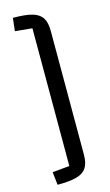

<svg xmlns="http://www.w3.org/2000/svg" viewBox="-125 -763 517 901"><g transform="rotate(-15 133.5 -312.5)"><path d="M193 -12Q193 29 178.5 51.5Q164 74 131 83.5Q98 93 37 93L30 30L113 22V-647L30 -655L37 -718Q98 -718 131 -708.5Q164 -699 178.5 -676.5Q193 -654 193 -613Z"/></g></svg>

Font: Changa Light
Style: Regular
Weight: 300
Designer: Eduardo Rodriguez Tunni
Foundry: Eduardo Rodriguez Tunni
Version: Version 2.002; ttfautohint (v1.5) -l 8 -r 50 -G 110 -x 14 -H